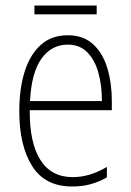

<svg xmlns="http://www.w3.org/2000/svg" viewBox="-20 -667 475 697"><path d="M226 -539Q283 -539 318.5 -506Q354 -473 370 -418.5Q386 -364 386 -300V-267H88Q87 -149 126.5 -86.5Q166 -24 244 -24Q306 -24 368 -61V-23Q340 -7 309.5 1.5Q279 10 242 10Q143 10 96.5 -64.5Q50 -139 50 -263Q50 -345 69.5 -407Q89 -469 128 -504Q167 -539 226 -539ZM226 -505Q167 -505 130.5 -454Q94 -403 89 -300H350Q350 -357 337 -403.5Q324 -450 296.5 -477.5Q269 -505 226 -505ZM331 -647V-615H105V-647Z"/></svg>

Font: Noto Sans Thai Cond ExtLt
Style: Regular
Weight: 200
Width: 3
Designer: Monotype Design Team
Foundry: Monotype Imaging Inc.
Version: Version 2.002; ttfautohint (v1.8.4.7-5d5b)